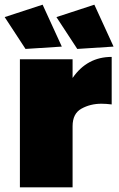

<svg xmlns="http://www.w3.org/2000/svg" viewBox="-30 -800 507 820"><path d="M79 -591 -10 -727 152 -780 234 -601ZM280 0H55V-547H280V-467Q342 -557 447 -557V-354Q423 -357 403 -357Q356 -357 318 -336Q280 -315 280 -261ZM300 -591 211 -727 373 -780 455 -601Z"/></svg>

Font: Argentum Novus Black
Style: Regular
Weight: 900
Designer: Julieta Ulanovsky (font) & Cristiano Sobral (main changes)
Foundry: Julieta Ulanovsky (font) & Cristiano Sobral (main changes)
Version: Version 3.00;November 27, 2020;FontCreator 13.0.0.2655 64-bi